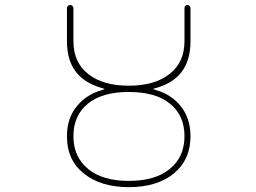

<svg xmlns="http://www.w3.org/2000/svg" viewBox="-20 -773 1040 780"><path d="M320.3 -68.4Q286.1 -95.7 269 -133.3Q252 -170.9 252 -219.7Q252 -294.9 294.9 -344.7Q333 -389.6 391.6 -406.2L403.3 -410.2Q404.3 -410.2 404.3 -411.1Q404.3 -412.1 403.3 -412.1L391.6 -416Q321.3 -436.5 286.6 -483.4Q252 -530.3 252 -605.5V-739.3Q252 -745.1 255.9 -749Q259.8 -752.9 265.1 -752.9Q270.5 -752.9 274.4 -749Q278.3 -745.1 278.3 -739.3V-605.5Q278.3 -519.5 338.9 -471.7Q399.4 -424.8 503.4 -424.8Q607.4 -424.8 668 -471.7Q729.5 -519.5 729.5 -605.5V-740.2Q729.5 -745.1 732.9 -749Q736.3 -752.9 741.2 -752.9Q746.1 -752.9 750 -749Q753.9 -745.1 753.9 -740.2V-605.5Q753.9 -530.3 719.7 -483.4Q685.5 -436.5 616.2 -416L604.5 -413.1Q603.5 -412.1 603.5 -411.1Q603.5 -410.2 604.5 -410.2L616.2 -406.2Q673.8 -389.6 711.9 -344.7Q753.9 -293.9 753.9 -219.7Q753.9 -171.9 736.8 -133.8Q719.7 -95.7 686.5 -68.4Q618.2 -12.7 503.4 -12.7Q388.7 -12.7 320.3 -68.4ZM337.9 -352.5Q278.3 -304.7 278.3 -219.7Q278.3 -134.8 338.9 -85.9Q397.5 -38.1 503.4 -38.1Q609.4 -38.1 668.9 -85.9Q729.5 -134.8 729.5 -219.7Q729.5 -304.7 669.9 -352.5Q611.3 -399.4 503.4 -399.4Q395.5 -399.4 337.9 -352.5Z"/></svg>

Font: Rounded-L Mgen+ 2m thin
Style: Regular
Weight: 100
Designer: [Source Han Sans]
Ryoko NISHIZUKA  (kana & ideographs); Paul D. Hunt (Latin, Greek & Cyrillic); Wenlong ZHANG  (bopomofo
Version: Version 1.059.20150602